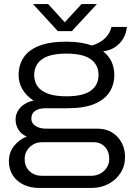

<svg xmlns="http://www.w3.org/2000/svg" viewBox="-20 -744 653 949"><path d="M173 185Q131 185 97 169Q63 153 43.5 123Q24 93 24 53Q24 10 49 -22Q74 -54 112 -69Q84 -81 70.5 -104Q57 -127 57 -153Q57 -187 81.5 -213Q106 -239 146 -247Q110 -270 91 -302.5Q72 -335 72 -373Q72 -422 96.5 -459.5Q121 -497 173.5 -517.5Q226 -538 308 -538Q346 -538 378 -533Q410 -528 435 -519Q476 -532 500 -556Q524 -580 531 -611H607Q605 -583 591 -557Q577 -531 551.5 -513Q526 -495 490 -490Q519 -467 532 -437.5Q545 -408 545 -373Q545 -326 521 -288.5Q497 -251 446 -230Q395 -209 314 -209H204Q174 -209 154.5 -196.5Q135 -184 135 -158Q135 -134 156 -121Q177 -108 209 -108H461Q523 -108 560.5 -67.5Q598 -27 598 32Q598 76 576 110.5Q554 145 516.5 165Q479 185 430 185ZM187 125H429Q455 125 475.5 114Q496 103 508 84Q520 65 520 42Q520 5 498.5 -18Q477 -41 444 -41H187Q152 -41 127 -17Q102 7 102 42Q102 80 126.5 102.5Q151 125 187 125ZM308 -268Q391 -268 429 -296Q467 -324 467 -373Q467 -423 429 -451Q391 -479 308 -479Q226 -479 187.5 -451Q149 -423 149 -373Q149 -341 165.5 -317.5Q182 -294 217 -281Q252 -268 308 -268ZM143 -724H218L319 -613H281L383 -724H459L335 -590H266Z"/></svg>

Font: Archivo SemiExpanded Light
Style: Regular
Weight: 300
Width: 6
Designer: Hector Gatti
Foundry: Omnibus-Type
Version: Version 2.001